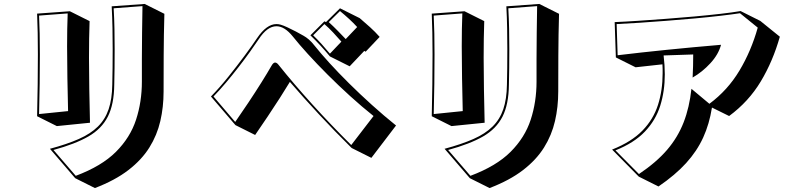

<svg xmlns="http://www.w3.org/2000/svg" viewBox="-20 -826 4040 973"><path d="M233 -72Q319 -95 379 -121.5Q439 -148 476 -184.5Q513 -221 530.5 -272.5Q548 -324 549 -397Q550 -435 550.5 -481Q551 -527 551 -578Q551 -629 550 -684Q549 -739 546 -794L713 -806L813 -756Q810 -650 809.5 -544.5Q809 -439 809 -362Q809 -284 792.5 -212.5Q776 -141 737 -78.5Q698 -16 630.5 36Q563 88 461 127L361 77ZM364 65Q495 16 567.5 -56.5Q640 -129 669.5 -219.5Q699 -310 699 -412Q699 -464 699 -528Q699 -592 700 -661Q701 -730 702 -795L556 -784Q559 -732 560 -679.5Q561 -627 561 -577Q561 -527 560.5 -481Q560 -435 559 -397Q558 -297 526.5 -235Q495 -173 428 -134.5Q361 -96 251 -66ZM168 -237Q170 -318 171 -398Q172 -478 172 -551Q172 -608 171 -660Q170 -712 168 -757L334 -769L434 -719Q431 -634 431 -533Q431 -456 432.5 -373Q434 -290 436 -204L268 -187ZM325 -263Q323 -347 321.5 -431Q320 -515 320 -591Q320 -683 323 -758L178 -747Q180 -705 181 -655.5Q182 -606 182 -550Q182 -479 181 -402Q180 -325 178 -248Z M1752 -490 1652 -540Q1628 -569 1604 -595Q1580 -621 1553 -647L1624 -718L1632 -714L1703 -784L1803 -734Q1830 -711 1855.5 -688Q1881 -665 1904 -639L1833 -564L1826 -568ZM1790 -689Q1772 -709 1748.5 -730.5Q1725 -752 1703 -770L1646 -714Q1669 -693 1691 -670.5Q1713 -648 1732 -628ZM1762 -76Q1675 -162 1596 -247Q1517 -332 1449 -411Q1428 -376 1398.5 -330Q1369 -284 1336.5 -235.5Q1304 -187 1273 -142L1173 -192L1049 -337Q1093 -382 1137.5 -437.5Q1182 -493 1220.5 -545Q1259 -597 1283 -633Q1331 -704 1381 -704Q1392 -704 1402 -701Q1416 -697 1436.5 -687.5Q1457 -678 1479 -666.5Q1501 -655 1518 -645Q1531 -638 1545.5 -625.5Q1560 -613 1573 -596Q1604 -557 1649 -507.5Q1694 -458 1749 -403.5Q1804 -349 1865 -294Q1926 -239 1987 -190L1862 -26ZM1710 -615Q1690 -638 1668.5 -661Q1647 -684 1624 -704L1567 -647Q1589 -626 1611 -601.5Q1633 -577 1652 -554ZM1873 -238Q1814 -285 1754.5 -339Q1695 -393 1640.5 -447.5Q1586 -502 1540.5 -552Q1495 -602 1464 -641Q1422 -693 1381 -693Q1334 -693 1291 -627Q1273 -600 1246.5 -563Q1220 -526 1189 -486Q1158 -446 1125.5 -407.5Q1093 -369 1062 -337L1172 -208Q1204 -254 1239 -306.5Q1274 -359 1305 -408.5Q1336 -458 1356 -493Q1365 -509 1374 -509Q1383 -509 1392 -497Q1467 -403 1562.5 -297.5Q1658 -192 1760 -91Z M2233 -72Q2319 -95 2379 -121.5Q2439 -148 2476 -184.5Q2513 -221 2530.5 -272.5Q2548 -324 2549 -397Q2550 -435 2550.5 -481Q2551 -527 2551 -578Q2551 -629 2550 -684Q2549 -739 2546 -794L2713 -806L2813 -756Q2810 -650 2809.5 -544.5Q2809 -439 2809 -362Q2809 -284 2792.5 -212.5Q2776 -141 2737 -78.5Q2698 -16 2630.5 36Q2563 88 2461 127L2361 77ZM2364 65Q2495 16 2567.5 -56.5Q2640 -129 2669.5 -219.5Q2699 -310 2699 -412Q2699 -464 2699 -528Q2699 -592 2700 -661Q2701 -730 2702 -795L2556 -784Q2559 -732 2560 -679.5Q2561 -627 2561 -577Q2561 -527 2560.5 -481Q2560 -435 2559 -397Q2558 -297 2526.5 -235Q2495 -173 2428 -134.5Q2361 -96 2251 -66ZM2168 -237Q2170 -318 2171 -398Q2172 -478 2172 -551Q2172 -608 2171 -660Q2170 -712 2168 -757L2334 -769L2434 -719Q2431 -634 2431 -533Q2431 -456 2432.5 -373Q2434 -290 2436 -204L2268 -187ZM2325 -263Q2323 -347 2321.5 -431Q2320 -515 2320 -591Q2320 -683 2323 -758L2178 -747Q2180 -705 2181 -655.5Q2182 -606 2182 -550Q2182 -479 2181 -402Q2180 -325 2178 -248Z M3588 -281Q3575 -198 3543.5 -129Q3512 -60 3457 0.5Q3402 61 3317 119L3217 69L3082 -68Q3180 -107 3235.5 -164Q3291 -221 3314.5 -294.5Q3338 -368 3338 -454Q3338 -465 3338 -476.5Q3338 -488 3337 -500L3201 -485L3101 -535L3095 -714Q3146 -716 3213 -720.5Q3280 -725 3354 -730.5Q3428 -736 3499.5 -742.5Q3571 -749 3632 -756Q3693 -763 3733 -770L3833 -720L3932 -640Q3897 -516 3835.5 -413.5Q3774 -311 3675 -238ZM3730 -759Q3691 -753 3631 -746Q3571 -739 3500 -732.5Q3429 -726 3356.5 -720.5Q3284 -715 3218.5 -710.5Q3153 -706 3105 -704L3110 -546Q3226 -560 3359 -573.5Q3492 -587 3634 -599Q3621 -550 3580 -505.5Q3539 -461 3490 -433Q3493 -490 3493 -550L3343 -545Q3349 -496 3349 -449Q3349 -364 3326 -290.5Q3303 -217 3248.5 -159.5Q3194 -102 3099 -64L3218 56Q3306 -3 3360.5 -66.5Q3415 -130 3444.5 -206Q3474 -282 3484 -376L3575 -300Q3668 -369 3727.5 -468.5Q3787 -568 3820 -686Z"/></svg>

Font: Rampart One
Style: Regular
Weight: 400
Designer: Fontworks Inc.
Foundry: Fontworks Inc.
Version: Version 1.100